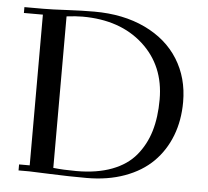

<svg xmlns="http://www.w3.org/2000/svg" viewBox="-51 -764 896 826"><g transform="rotate(5 396.5 -351.0)"><path d="M22 -676.8V-702.1H104Q140.6 -702.1 205.8 -705.6Q271 -709 323.2 -709Q448.7 -709 543.2 -664.1Q637.7 -619.1 687.7 -539.1Q737.8 -459 737.8 -355Q737.8 -275.4 712.2 -209Q686.5 -142.6 638.2 -94.5Q589.8 -46.4 516.6 -19.8Q443.4 6.8 352.1 6.8Q274.4 6.8 195.3 3.4Q116.2 0 104 0H58.1V-25.9H104V-676.8ZM206.1 -23.9Q250 -19 306.2 -19Q394.5 -19 459.2 -43.5Q523.9 -67.9 562 -113.8Q600.1 -159.7 618.2 -219.7Q636.2 -279.8 636.2 -356.9Q636.2 -502.9 536.9 -593Q437.5 -683.1 274.9 -683.1Q246.1 -683.1 206.1 -678.2Z"/></g></svg>

Font: Dehuti
Style: Bold
Weight: 700
Version: Version 1.2